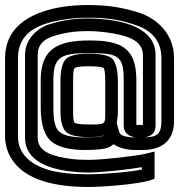

<svg xmlns="http://www.w3.org/2000/svg" viewBox="-22 -624 708 759"><path d="M589 65V7V-25L557 -17C517 -7 383 8 328 8C303 8 280 7 258 4C191 -5 127 -22 127 -79V-406C127 -448 151 -469 189 -481C233 -495 271 -501 327 -501C352 -501 375 -499 399 -496C471 -486 543 -469 543 -406V-130C540 -130 537 -130 531 -130C522 -130 518 -130 517 -130V-308C517 -433 458 -464 333 -464C210 -464 139 -434 139 -308V-198C139 -136 153 -87 182 -64C209 -42 256 -31 313 -31C355 -31 387 -34 404 -40C412 -43 420 -48 427 -54C450 -38 483 -31 511 -31H542C615 -31 666 -66 666 -145V-394C666 -487 602 -548 533 -572C467 -594 408 -604 326 -604C291 -604 258 -602 226 -597C119 -580 -2 -531 -2 -393V-86C-2 -54 7 -22 23 3C77 90 200 115 326 115C394 115 522 104 571 89L589 83V65ZM539 46C486 57 384 65 326 65C205 65 108 45 65 -23C54 -42 49 -61 49 -86V-393C49 -498 132 -532 234 -547C263 -552 293 -554 326 -554C404 -554 454 -546 517 -524C575 -504 616 -465 616 -394V-145C616 -95 600 -82 549 -81C571 -84 593 -94 593 -129V-406C593 -508 481 -536 406 -546C380 -549 353 -551 327 -551C267 -551 221 -543 173 -528C126 -513 77 -471 77 -406V-79C77 16 181 44 251 53C275 56 301 58 328 58C376 58 479 47 539 37V46ZM330 -132C294 -132 278 -135 273 -139C269 -143 267 -153 267 -184V-304C267 -339 269 -351 273 -355C278 -359 293 -362 330 -362C367 -362 383 -359 387 -355C391 -352 394 -339 394 -304V-184C394 -131 397 -132 330 -132ZM330 -82C354 -82 374 -84 391 -89C390 -88 388 -88 387 -87C376 -83 353 -81 313 -81C261 -81 231 -88 213 -103C197 -116 189 -144 189 -198V-308C189 -401 220 -414 333 -414C446 -414 467 -403 467 -308V-129C467 -95 491 -84 514 -81H511C477 -81 454 -88 450 -100L439 -138C442 -151 444 -166 444 -184V-304C444 -345 436 -378 421 -393C406 -406 372 -412 330 -412C289 -412 255 -406 240 -392C224 -378 217 -344 217 -304V-184C217 -147 224 -115 241 -101C256 -88 289 -82 330 -82Z"/></svg>

Font: Gamestation DisplayOutline
Style: Regular
Weight: 400
Designer: Jonas Hecksher
Foundry: Jonas Hecksher, Playtypeª, e-types AS
Version: Version 1.003